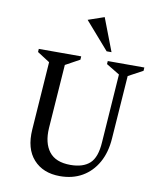

<svg xmlns="http://www.w3.org/2000/svg" viewBox="-92 -902 809 984"><g transform="rotate(10 313.0 -410.0)"><path d="M287.3 11.5Q199.1 11.5 149.5 -43.8Q99.8 -99 106.8 -199L131.8 -554L67 -595.6L68 -612H288.7L287.7 -594.6L213.7 -554L189.9 -221.4Q184.9 -143.4 219.3 -98.9Q253.7 -54.5 330.2 -54.5Q396.1 -54.5 430.8 -86.2Q465.5 -117.9 470.3 -197.6L495.3 -554L425.9 -596L426.9 -612H617.3L616.3 -594.6L540.8 -554L517.3 -225Q512.3 -151.9 482.4 -98.8Q452.4 -45.8 402.9 -17.2Q353.3 11.5 287.3 11.5ZM412.6 -660.1 288.6 -802.1 372.5 -831 438 -660.1Z"/></g></svg>

Font: Ancizar Serif Light
Style: Italic
Weight: 300
Italic angle: -4°
Designer: Cesar Puertas, Viviana Monsalve, Julian Moncada, Julian Prieto, Jose Castro, Felipe Aragon, Mariel Hernandez, Sara Alarc
Version: Version 8.100